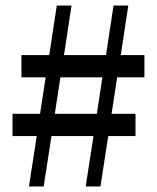

<svg xmlns="http://www.w3.org/2000/svg" viewBox="-20 -670 564 690"><path d="M177 -261H328L348 -392H197ZM84 0 112 -181H25V-261H124L144 -392H57V-472H157L184 -650H237L210 -472H361L388 -650H441L414 -472H499V-392H401L381 -261H467V-181H369L341 0H288L316 -181H165L137 0Z"/></svg>

Font: Source Serif 4 Caption
Style: Regular
Weight: 400
Designer: Frank Grießhammer
Foundry: Adobe Systems Incorporated
Version: Version 4.004;hotconv 1.0.117;makeotfexe 2.5.65602